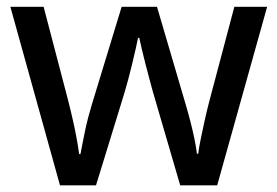

<svg xmlns="http://www.w3.org/2000/svg" viewBox="-20 -559 835 578"><path d="M522.5 -1 440.4 -282.2Q435.1 -301.3 429 -324.2Q422.9 -347.2 417 -370.1Q411.1 -393.1 406.5 -412.8Q401.9 -432.6 399.4 -444.8H395.5Q393.1 -432.6 388.7 -412.8Q384.3 -393.1 378.7 -369.9Q373 -346.7 366.9 -323.2Q360.8 -299.8 355 -280.8L269 -1H160.6L11.2 -538.6H111.3L185.1 -256.8Q192.4 -228.5 199.2 -198.2Q206.1 -168 210.9 -141.1Q215.8 -114.3 218.3 -95.2H222.2Q224.6 -107.9 228.3 -126.7Q231.9 -145.5 236.3 -166.3Q240.7 -187 245.8 -206.5Q251 -226.1 255.4 -240.7L346.2 -538.6H452.6L540 -241.2Q546.4 -219.7 553.2 -193.1Q560.1 -166.5 565.4 -140.6Q570.8 -114.7 572.8 -96.2H576.7Q578.6 -112.8 584 -139.2Q589.4 -165.5 596.2 -196.5Q603 -227.5 610.8 -256.8L685.5 -538.6H784.2L633.8 -1Z"/></svg>

Font: Open Sans Medium
Style: Regular
Weight: 500
Designer: Monotype Design Team
Foundry: Monotype Imaging Inc.
Version: Version 3.000